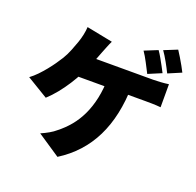

<svg xmlns="http://www.w3.org/2000/svg" viewBox="-159 -1035 1318 1292"><g transform="rotate(20 500.0 -389.0)"><path d="M778 -819Q791 -801 805.5 -775.5Q820 -750 833.5 -725Q847 -700 856 -682L761 -642Q745 -673 724.5 -712.5Q704 -752 684 -781ZM901 -867Q914 -848 929 -822.5Q944 -797 958 -772.5Q972 -748 980 -731L886 -691Q871 -722 849 -761.5Q827 -801 807 -829ZM463 -764Q453 -744 443 -718.5Q433 -693 426 -676Q417 -650 403 -616.5Q389 -583 374.5 -550.5Q360 -518 347 -493Q327 -454 299.5 -411Q272 -368 240 -328.5Q208 -289 174 -258L22 -350Q49 -370 73 -395Q97 -420 119 -447Q141 -474 159.5 -500.5Q178 -527 193 -551Q213 -584 227.5 -621Q242 -658 252 -686Q262 -714 268.5 -745Q275 -776 276 -801ZM287 -619Q308 -619 344 -619Q380 -619 424.5 -619Q469 -619 517.5 -619Q566 -619 613 -619Q660 -619 701 -619Q742 -619 771 -619Q800 -619 812 -619Q832 -619 864 -621Q896 -623 922 -627V-462Q891 -465 860 -465.5Q829 -466 812 -466Q798 -466 760.5 -466Q723 -466 671.5 -466Q620 -466 562 -466Q504 -466 448.5 -466Q393 -466 347.5 -466Q302 -466 276 -466ZM691 -530Q689 -422 669 -329.5Q649 -237 611 -160Q573 -83 516 -20.5Q459 42 384 89L221 -20Q251 -33 278 -48.5Q305 -64 323 -80Q368 -115 404 -158.5Q440 -202 466 -257Q492 -312 506.5 -379.5Q521 -447 522 -530Z"/></g></svg>

Font: Noto Sans SC Black
Style: Regular
Weight: 900
Designer: Ryoko NISHIZUKA  (kana, bopomofo & ideographs); Paul D. Hunt (Latin, Greek & Cyrillic); Sandoll Communications , Soo-you
Foundry: Adobe
Version: Version 2.004-H2;hotconv 1.0.118;makeotfexe 2.5.65603